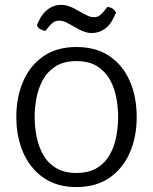

<svg xmlns="http://www.w3.org/2000/svg" viewBox="-20 -744 618 776"><path d="M46 -271Q46 -352 74 -416Q102 -480 156 -517Q210 -554 289 -554Q368.5 -554 422.8 -517Q477 -480 504.8 -416Q532.5 -352 532.5 -271Q532.5 -190 504.2 -126Q476 -62 421.8 -25Q367.5 12 289 12Q210 12 156 -25.5Q102 -63 74 -127Q46 -191 46 -271ZM120 -271Q120 -233.5 127.5 -193.8Q135 -154 153.5 -120.2Q172 -86.5 205 -65.8Q238 -45 289 -45Q340 -45 373 -65.8Q406 -86.5 424.5 -120.2Q443 -154 450.2 -193.8Q457.5 -233.5 457.5 -271Q457.5 -308.5 450.2 -348.2Q443 -388 424.5 -421.5Q406 -455 373 -476Q340 -497 289 -497Q238 -497 205 -476Q172 -455 153.5 -421.5Q135 -388 127.5 -348.2Q120 -308.5 120 -271ZM255.5 -649.5Q248.5 -653.5 239.5 -657Q230.5 -660.5 220 -660.5Q204 -660.5 194 -652.5Q184 -644.5 177 -635.5L164 -619.5Q152.5 -620.5 142.5 -626.5Q132.5 -632.5 129 -642L138 -661.5Q151.5 -690.5 175 -707.5Q198.5 -724.5 226.5 -724.5Q241.5 -724.5 255 -720Q268.5 -715.5 277.5 -711L323 -686Q329.5 -682.5 339 -678.5Q348.5 -674.5 359.5 -674.5Q374 -674.5 383 -681.5Q392 -688.5 401 -699.5L414 -716Q438.5 -714 449 -693L440 -673.5Q425 -641 401.5 -625.8Q378 -610.5 351 -610.5Q336.5 -610.5 323.8 -614.8Q311 -619 300.5 -624.5Z"/></svg>

Font: Signika Negative SC Light
Style: Regular
Weight: 300
Designer: Anna Giedryś
Foundry: Anna Giedryś
Version: Version 2.000; ttfautohint (v1.8.3) -l 8 -r 50 -G 200 -x 9 -